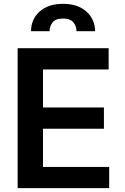

<svg xmlns="http://www.w3.org/2000/svg" viewBox="-20 -978 648 998"><path d="M71.7 0V-727.3H544.7V-616.8H203.5V-419.4H520.2V-308.9H203.5V-110.4H547.6V0ZM141.3 -815.7Q141.3 -877.8 186.1 -918Q230.8 -958.1 307.9 -958.1Q384.2 -958.1 429 -918Q473.7 -877.8 474.1 -815.7H377.8Q377.5 -842 361.3 -861.9Q345.2 -881.7 307.9 -881.7Q269.2 -881.7 253.4 -861.5Q237.6 -841.3 237.6 -815.7Z"/></svg>

Font: InterMG SemiBold
Style: Regular
Weight: 600
Designer: Rasmus Andersson
Foundry: rsms
Version: Version 3.019;December 26, 2023;FontCreator 15.0.0.2955 64-b